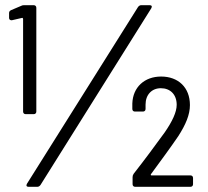

<svg xmlns="http://www.w3.org/2000/svg" viewBox="-20 -720 802 740"><path d="M120 -290V-690C120 -696 116 -700 110 -700H75C71 -700 67 -700 63 -698L23 -681C18 -679 15 -675 15 -670V-651C15 -645 19 -642 24 -642C25 -642 25 -642 26 -642L65 -651C67 -652 69 -649 69 -647V-290C69 -284 73 -280 79 -280H110C116 -280 120 -284 120 -290ZM512 -693 84 -12C80 -5 82 0 90 0H124C129 0 133 -3 136 -7L563 -688C567 -695 565 -700 557 -700H524C519 -700 515 -697 512 -693ZM562 -49C600 -101 635 -148 667 -195C696 -240 712 -278 712 -315C712 -383 667 -425 601 -425C537 -425 492 -384 490 -321V-300C490 -294 494 -290 500 -290H531C537 -290 541 -294 541 -300V-317C541 -355 565 -380 600 -380C636 -380 661 -356 661 -316C661 -288 644 -252 615 -210C578 -159 538 -105 495 -50C492 -45 491 -42 491 -37V-10C491 -4 495 0 501 0H714C720 0 724 -4 724 -10V-34C724 -40 720 -44 714 -44H564C561 -44 560 -46 562 -49Z"/></svg>

Font: Barlow Semi Condensed
Style: Regular
Weight: 400
Width: 4
Designer: Jeremy Tribby
Foundry: Tribby Type
Version: Version 1.422;hotconv 1.0.109;makeotfexe 2.5.65596